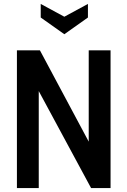

<svg xmlns="http://www.w3.org/2000/svg" viewBox="-20 -956 648 976"><path d="M66 -700H183L431 -236V-700H542V0H443L177 -493V0H66ZM187 -867V-936L307 -871L427 -936V-867L307 -782Z"/></svg>

Font: Cabin Condensed SemiBold
Style: Regular
Weight: 600
Width: 3
Designer: Pablo Impallari
Foundry: Pablo Impallari. http://www.impallari.com Igino Marini. http://www.ikern.com
Version: Version 2.001